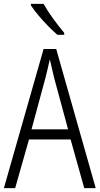

<svg xmlns="http://www.w3.org/2000/svg" viewBox="-20 -967 512 987"><path d="M413 0 343 -250H129L58 0H0L204 -715H269L472 0ZM258 -568Q253 -591 247 -615.5Q241 -640 236 -662Q231 -639 225.5 -615.5Q220 -592 214 -568L142 -302H330ZM204 -947Q224 -911 254 -870Q284 -829 310 -798V-788H275Q253 -807 227 -833.5Q201 -860 177.5 -888Q154 -916 139 -939V-947Z"/></svg>

Font: Noto Sans Sinhala UI Condensed Light
Style: Regular
Weight: 300
Width: 3
Designer: Jelle Bosma - Monotype Design Team
Foundry: Monotype Imaging Inc.
Version: Version 2.006; ttfautohint (v1.8.4.7-5d5b)